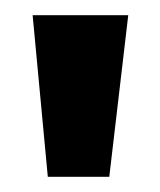

<svg xmlns="http://www.w3.org/2000/svg" viewBox="-20 -721 211 253"><path d="M124 -488H43L23 -701H149Z"/></svg>

Font: Phudu SemiBold
Style: Regular
Weight: 600
Version: Version 1.005;gftools[0.9.23]